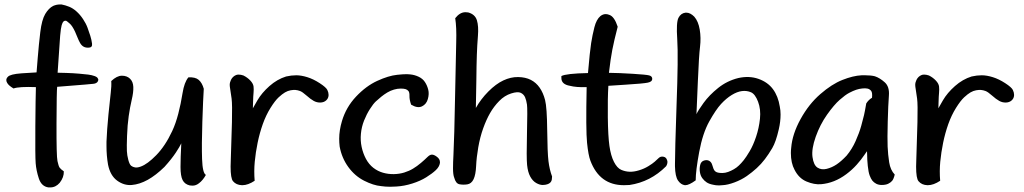

<svg xmlns="http://www.w3.org/2000/svg" viewBox="-20 -818 4512 846"><path d="M214.4 -792Q229 -798.3 243.2 -798.3Q247.1 -798.3 251.5 -798.3Q268.6 -794.9 284.9 -788.3Q301.3 -781.7 317.1 -767.6Q333 -753.4 345.9 -733.9Q358.9 -714.4 365.7 -695.8Q372.6 -677.2 377.9 -660.2Q383.3 -643.1 385.5 -626.2Q387.7 -609.4 373 -608.2Q358.4 -606.9 348.9 -612.1Q339.4 -617.2 333 -628.4Q326.7 -639.6 321.5 -652.8Q316.4 -666 310.8 -678.2Q305.2 -690.4 298.8 -700.2Q292.5 -710 286.1 -715.1Q279.8 -720.2 275.9 -723.6Q272 -727.1 267.6 -726.8Q263.2 -726.6 259.3 -722.9Q255.4 -719.2 251.7 -706.8Q248 -694.3 245.1 -661.1Q242.2 -627.9 233.9 -497.6Q243.2 -497.6 273.2 -496.6Q303.2 -495.6 328.4 -493.4Q353.5 -491.2 369.1 -489.3Q384.8 -487.3 397.2 -482.7Q409.7 -478 411.6 -471.2Q413.1 -469.7 413.1 -466.3Q413.1 -461.9 409.2 -456.5Q402.8 -449.7 390.9 -448.7Q378.9 -447.8 354.2 -445.3Q329.6 -442.9 293.2 -440.4Q256.8 -438 231.9 -435.5Q229.5 -418.5 229 -274.2Q228.5 -129.9 233.2 -108.4Q237.8 -86.9 242.4 -79.8Q247.1 -72.8 261.2 -63Q262.2 -37.1 243.2 -12.7Q225.6 7.8 201.7 7.8Q197.3 7.8 193.4 7.8Q162.6 3.4 151.1 -31.7Q139.6 -66.9 137.2 -98.6Q134.8 -130.4 135.7 -260.7Q136.7 -391.1 138.2 -434.1Q64 -437 39.6 -428.2Q16.6 -441.9 11.2 -453.6Q7.8 -459 7.8 -465.3Q7.8 -472.7 14.6 -479.5Q24.4 -491.2 74.7 -494.9Q125 -498.5 141.1 -499Q141.6 -503.4 146.2 -562.5Q150.9 -621.6 157.5 -676.3Q164.1 -731 179.4 -756.6Q194.8 -782.2 214.4 -792Z M517.1 -484.4Q539.1 -484.4 552.7 -471.4Q566.4 -458.5 567.4 -435.1Q568.4 -411.6 560.5 -378.7Q552.7 -345.7 547.1 -306.4Q541.5 -267.1 539.8 -219.2Q538.1 -171.4 539.1 -152.3Q540 -133.3 545.4 -113.3Q550.8 -93.3 557.9 -87.6Q564.9 -82 575.2 -80.3Q585.4 -78.6 600.6 -84.2Q615.7 -89.8 632.3 -102.1Q648.9 -114.3 668.5 -134.3Q688 -154.3 705.6 -180.7Q723.1 -207 738.8 -240.5Q754.4 -273.9 765.6 -317.1Q776.9 -360.4 784.4 -408Q792 -455.6 810.1 -477.1Q840.3 -479 855.5 -466.1Q870.6 -453.1 877.9 -426.8Q875 -383.8 871.6 -281.5Q868.2 -179.2 870.4 -116.9Q872.6 -54.7 887.2 -47.4Q874 -23.4 856.9 -10.7Q843.8 0 828.1 0Q821.3 0 815.9 -1Q793.9 -6.3 784.7 -24.4Q775.4 -42.5 775.4 -82.3Q775.4 -122.1 778.8 -186.5Q772.9 -173.3 754.9 -145.8Q736.8 -118.2 704.6 -82.5Q666.5 -45.4 630.9 -25.6Q595.2 -5.9 560.8 -2.9Q526.4 0 496.1 -22.2Q465.8 -44.4 456.1 -92.3Q449.2 -131.3 449.2 -174.3Q449.2 -184.6 449.2 -193.4Q451.2 -246.1 457.8 -313.2Q464.4 -380.4 468 -409.7Q471.7 -439 470.2 -460.9Q495.1 -484.4 517.1 -484.4Z M1240.7 -481Q1263.7 -486.3 1285.4 -486.3Q1307.1 -486.3 1334 -478Q1360.8 -469.7 1388.9 -451.4Q1417 -433.1 1422.4 -421.6Q1427.7 -410.2 1427.7 -401.4V-397Q1426.8 -384.3 1417 -375.5Q1407.2 -366.7 1391.8 -366.2Q1376.5 -365.7 1362.5 -373.3Q1348.6 -380.9 1330.6 -397Q1312.5 -413.1 1302 -417Q1291.5 -420.9 1282.2 -421.6Q1272.9 -422.4 1260.5 -420.2Q1248 -418 1235.8 -410.9Q1223.6 -403.8 1207.8 -389.2Q1191.9 -374.5 1171.9 -342.5Q1151.9 -310.5 1137.9 -271.2Q1124 -231.9 1115.2 -189.2Q1106.4 -146.5 1102.5 -105.2Q1098.6 -64 1102.1 -21.5Q1072.8 -2 1047.9 -2H1045.9Q1020.5 -2.9 1006.8 -19.5Q996.1 -31.7 996.1 -84Q996.1 -99.6 997.1 -119.6Q1000 -201.7 1002 -279.5Q1003.9 -357.4 1000.5 -383.5Q997.1 -409.7 994.6 -423.6Q992.2 -437.5 992.2 -443.8Q992.2 -454.6 997.6 -465.8Q1004.9 -481 1020 -487.3Q1024.4 -489.3 1031.7 -489.3Q1041.5 -489.3 1052.7 -485.4Q1070.3 -476.6 1083 -463.1Q1095.7 -449.7 1097.2 -436.8Q1098.6 -423.8 1097.2 -409.4Q1095.7 -395 1095 -366.7Q1094.2 -338.4 1094.2 -340.8Q1095.2 -343.3 1114.3 -376Q1133.3 -408.7 1167.2 -438.7Q1201.2 -468.8 1240.7 -481Z M1791.5 -356.9Q1783.7 -379.4 1784.2 -395Q1784.7 -410.6 1779.8 -416.7Q1774.9 -422.9 1767.1 -425.3Q1759.3 -427.7 1745.4 -427.7Q1731.4 -427.7 1716.1 -423.3Q1700.7 -418.9 1686.5 -410.4Q1672.4 -401.9 1659.9 -391.8Q1647.5 -381.8 1636 -371.1Q1624.5 -360.4 1609.9 -337.4Q1595.2 -314.5 1584.2 -286.9Q1573.2 -259.3 1570.3 -229Q1567.4 -198.7 1573.5 -170.4Q1579.6 -142.1 1592.5 -117.9Q1605.5 -93.8 1625 -78.6Q1644.5 -63.5 1667.7 -56.9Q1690.9 -50.3 1715.6 -50.8Q1740.2 -51.3 1761.5 -57.9Q1782.7 -64.5 1800 -75Q1817.4 -85.4 1835 -100.3Q1852.5 -115.2 1863.3 -126Q1874 -136.7 1883.3 -136.7Q1892.6 -136.7 1905.3 -127Q1918.5 -117.2 1918.5 -103.5V-100.1Q1916 -83 1900.1 -68.1Q1884.3 -53.2 1858.2 -36.9Q1832 -20.5 1796.4 -9.3Q1760.7 2 1726.1 3.9Q1711.4 4.9 1699.2 4.9Q1677.7 4.9 1658.7 2Q1625.5 -1 1584.5 -21.7Q1543.5 -42.5 1514.6 -82.3Q1485.8 -122.1 1476.6 -172.4Q1474.6 -189.5 1474.6 -207Q1474.6 -243.7 1486.8 -284.7Q1504.9 -345.7 1548.8 -392.3Q1592.8 -439 1642.3 -461.7Q1691.9 -484.4 1729.5 -488.3Q1754.9 -491.2 1772.5 -491.2Q1780.8 -491.2 1787.1 -490.2Q1807.1 -488.3 1825 -479.7Q1842.8 -471.2 1852.5 -456.3Q1862.3 -441.4 1866.9 -422.9Q1871.6 -404.3 1865.2 -381.6Q1858.9 -358.9 1839.4 -349.4Q1819.8 -339.8 1791.5 -356.9Z M2076.7 -342.3Q2098.6 -381.3 2131.8 -414.8Q2165 -448.2 2197.8 -463.6Q2230.5 -479 2262.9 -478.5Q2295.4 -478 2318.8 -466.1Q2342.3 -454.1 2357.9 -431.6Q2373.5 -409.2 2381.8 -377Q2390.1 -344.7 2391.1 -245.1Q2392.1 -145.5 2396.7 -107.7Q2401.4 -69.8 2412.6 -40.5Q2412.6 -24.9 2408.2 -18.1Q2402.3 -7.3 2382.8 -3.9Q2377 -2.9 2371.6 -2.9Q2357.9 -2.9 2342.5 -11.7Q2327.1 -20.5 2316.4 -40Q2305.7 -59.6 2302.5 -91.1Q2299.3 -122.6 2302 -230.5Q2304.7 -338.4 2302 -357.2Q2299.3 -376 2293.7 -389.2Q2288.1 -402.3 2274.7 -408.9Q2261.2 -415.5 2232.2 -406.2Q2203.1 -397 2179.7 -373Q2156.2 -349.1 2139.4 -319.8Q2122.6 -290.5 2108.9 -252.2Q2095.2 -213.9 2087.4 -169.2Q2079.6 -124.5 2077.9 -86.4Q2076.2 -48.3 2066.7 -28.3Q2057.1 -8.3 2038.8 -5.6Q2020.5 -2.9 2004.4 -6.1Q1988.3 -9.3 1981.4 -35.2Q1976.1 -47.9 1976.1 -76.7Q1976.1 -101.6 1978 -135.7Q1981.9 -213.9 1985.1 -389.9Q1988.3 -565.9 1990.2 -631.8Q1992.2 -697.8 1985.8 -737.8Q2006.3 -764.2 2030.8 -764.2Q2036.1 -764.2 2043 -763.2Q2073.2 -754.9 2081.3 -728.8Q2089.4 -702.6 2085.9 -660.2Q2082.5 -617.7 2081.1 -576.2Q2079.6 -534.7 2078.9 -463.9Q2078.1 -393.1 2076.7 -342.3Z M2625.5 -747.1Q2636.7 -755.9 2648.9 -755.9Q2656.7 -755.9 2665 -752.4Q2687 -745.1 2701.7 -700.2Q2685.5 -637.7 2678 -598.6Q2670.4 -559.6 2663.1 -497.1Q2708 -496.6 2767.3 -492.9Q2826.7 -489.3 2840.3 -485.8Q2854 -482.4 2854 -470.2Q2854 -458 2834.5 -453.9Q2814.9 -449.7 2735.4 -444.8Q2702.1 -442.9 2660.6 -439.9Q2657.2 -383.8 2658.2 -301Q2659.2 -218.3 2665.3 -175Q2671.4 -131.8 2685.3 -104.7Q2699.2 -77.6 2717 -69.8Q2734.9 -62 2753.7 -61.3Q2772.5 -60.5 2795.2 -67.4Q2817.9 -74.2 2836.7 -85.7Q2855.5 -97.2 2865 -105.7Q2874.5 -114.3 2882.8 -122.1Q2891.1 -129.9 2903.6 -127.4Q2916 -125 2919.4 -111.8Q2920.9 -109.4 2920.9 -104.5Q2920.9 -94.7 2915 -85.4Q2846.2 -16.6 2753.9 -2.9Q2741.2 -2 2729 -2Q2622.1 -2 2581.5 -109.9Q2572.3 -133.8 2566.7 -188.7Q2561 -243.7 2564.9 -434.1Q2519 -432.6 2491.2 -439.9Q2453.6 -446.3 2453.6 -474.1V-482.9Q2474.6 -494.1 2570.8 -496.1Q2579.1 -592.3 2584.7 -627.9Q2590.3 -663.6 2599.1 -698Q2607.9 -732.4 2625.5 -747.1Z M3000.5 -762.2H3004.4Q3021.5 -762.2 3039.1 -744.6Q3057.1 -724.1 3063.2 -687.5Q3069.3 -650.9 3064.5 -611.6Q3059.6 -572.3 3054.9 -458.7Q3050.3 -345.2 3048.8 -314.9Q3055.2 -330.1 3080.1 -364.5Q3105 -398.9 3144.3 -430.4Q3183.6 -461.9 3232.9 -474.1Q3281.2 -484.9 3322 -470.5Q3362.8 -456.1 3385.7 -425.3Q3408.7 -394.5 3416 -348.1Q3419.4 -332 3419.4 -313.5Q3419.4 -282.2 3411.6 -248.5Q3398.9 -192.9 3382.8 -165.5Q3366.7 -138.2 3350.3 -116.7Q3334 -95.2 3314 -76.9Q3293.9 -58.6 3270.5 -42.2Q3247.1 -25.9 3216.6 -14.4Q3186 -2.9 3163.1 -2Q3155.8 -1 3148.4 -1Q3133.8 -1 3122.6 -3.9Q3104.5 -7.3 3093.8 -14.4Q3083 -21.5 3074.7 -32.7Q3066.4 -43.9 3064 -59.8Q3061.5 -75.7 3065.2 -91.1Q3068.8 -106.4 3082 -110.6Q3095.2 -114.7 3104.7 -109.4Q3114.3 -104 3117.7 -92.8Q3121.1 -81.5 3123.8 -74.5Q3126.5 -67.4 3131.3 -63.2Q3136.2 -59.1 3143.6 -57.4Q3150.9 -55.7 3163.1 -55.7Q3175.3 -55.7 3188.5 -60.5Q3201.7 -65.4 3213.6 -72.3Q3225.6 -79.1 3235.8 -88.9Q3246.1 -98.6 3257.1 -112.3Q3268.1 -126 3283.4 -151.9Q3298.8 -177.7 3311.5 -215.6Q3324.2 -253.4 3328.6 -294.7Q3333 -335.9 3320.3 -369.6Q3307.6 -403.3 3289.1 -411.4Q3270.5 -419.4 3249.3 -416.7Q3228 -414.1 3204.1 -399.4Q3180.2 -384.8 3157.2 -359.9Q3134.3 -335 3105.2 -283Q3076.2 -231 3060.8 -148.2Q3045.4 -65.4 3045.4 -23.4Q3016.1 -2 2999.5 -2Q2998.5 -2 2997.6 -2Q2980 -4.4 2967.5 -22.5Q2955.1 -40.5 2954.1 -85V-96.2Q2954.1 -151.9 2960.9 -349.6Q2969.2 -570.3 2964.1 -644.8Q2959 -719.2 2969.5 -739.5Q2980 -759.8 3000.5 -762.2Z M3776.4 -486.3Q3785.2 -486.3 3793 -486.3Q3818.4 -486.3 3835 -481.9Q3856.9 -474.6 3878.4 -455.3Q3899.9 -436 3896.7 -396.7Q3893.6 -357.4 3891.6 -282.2Q3889.6 -207 3891.1 -172.1Q3892.6 -137.2 3897.9 -103Q3903.3 -68.8 3922.4 -48.8Q3917.5 -28.3 3910.6 -20.8Q3903.8 -13.2 3893.6 -8.3Q3882.8 -2.9 3863.3 -2.9Q3863.3 -2.9 3866.2 -2.9Q3851.1 -2.9 3840.6 -8.5Q3830.1 -14.2 3823.7 -22.2Q3817.4 -30.3 3812 -44.7Q3806.6 -59.1 3803.7 -86.7Q3800.8 -114.3 3800.8 -137.2Q3800.8 -160.2 3798.8 -147.9Q3801.3 -154.3 3788.1 -134.5Q3774.9 -114.7 3754.9 -92.3Q3734.9 -69.8 3708.7 -50.3Q3682.6 -30.8 3654.8 -19.8Q3627 -8.8 3597.4 -6.3Q3567.9 -3.9 3533.9 -18.1Q3500 -32.2 3481 -69.8Q3464.8 -99.6 3464.8 -144Q3464.8 -155.3 3466.3 -167.5Q3471.2 -227.5 3507.6 -293.5Q3543.9 -359.4 3594.5 -403.3Q3645 -447.3 3691.9 -465.8Q3738.8 -484.4 3776.4 -486.3ZM3710.4 -132.3Q3734.4 -161.1 3750.2 -196.8Q3766.1 -232.4 3774.7 -263.2Q3783.2 -293.9 3787.1 -310.8Q3791 -327.6 3796.9 -362.3Q3807.6 -378.9 3822.3 -387.2Q3824.7 -410.2 3818.1 -418Q3811.5 -425.8 3802.2 -427.7Q3793 -429.7 3779.3 -428.2Q3765.6 -426.8 3752.4 -422.4Q3739.3 -418 3721.9 -408.9Q3704.6 -399.9 3679.7 -377.9Q3654.8 -356 3624 -312.5Q3593.3 -269 3574.2 -215.3Q3555.2 -161.6 3560.1 -126Q3564.9 -90.3 3582.3 -79.3Q3599.6 -68.4 3622.6 -74Q3645.5 -79.6 3666.3 -93.5Q3687 -107.4 3710.4 -132.3Z M4261.2 -481Q4284.2 -486.3 4305.9 -486.3Q4327.6 -486.3 4354.5 -478Q4381.3 -469.7 4409.4 -451.4Q4437.5 -433.1 4442.9 -421.6Q4448.2 -410.2 4448.2 -401.4V-397Q4447.3 -384.3 4437.5 -375.5Q4427.7 -366.7 4412.4 -366.2Q4397 -365.7 4383.1 -373.3Q4369.1 -380.9 4351.1 -397Q4333 -413.1 4322.5 -417Q4312 -420.9 4302.7 -421.6Q4293.5 -422.4 4281 -420.2Q4268.6 -418 4256.3 -410.9Q4244.1 -403.8 4228.3 -389.2Q4212.4 -374.5 4192.4 -342.5Q4172.4 -310.5 4158.4 -271.2Q4144.5 -231.9 4135.7 -189.2Q4127 -146.5 4123 -105.2Q4119.1 -64 4122.6 -21.5Q4093.3 -2 4068.4 -2H4066.4Q4041 -2.9 4027.3 -19.5Q4016.6 -31.7 4016.6 -84Q4016.6 -99.6 4017.6 -119.6Q4020.5 -201.7 4022.5 -279.5Q4024.4 -357.4 4021 -383.5Q4017.6 -409.7 4015.1 -423.6Q4012.7 -437.5 4012.7 -443.8Q4012.7 -454.6 4018.1 -465.8Q4025.4 -481 4040.5 -487.3Q4044.9 -489.3 4052.2 -489.3Q4062 -489.3 4073.2 -485.4Q4090.8 -476.6 4103.5 -463.1Q4116.2 -449.7 4117.7 -436.8Q4119.1 -423.8 4117.7 -409.4Q4116.2 -395 4115.5 -366.7Q4114.7 -338.4 4114.7 -340.8Q4115.7 -343.3 4134.8 -376Q4153.8 -408.7 4187.7 -438.7Q4221.7 -468.8 4261.2 -481Z"/></svg>

Font: Myanmar Kalay
Style: Regular
Weight: 400
Designer: Khon Soe Zaw Thu
Foundry: PaOh Unicode khonsoezawthu@gmail.com and @hotmail.com
Version: Version 1.20 December 6, 2016